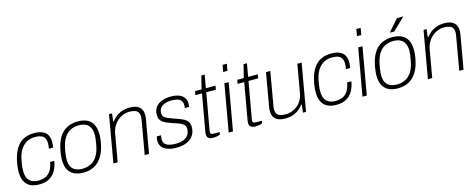

<svg xmlns="http://www.w3.org/2000/svg" viewBox="-33 -1391 5139 2072"><g transform="rotate(-15 2536.5 -355.5)"><path d="M219 12Q161 12 120 -8Q79 -28 57.5 -71Q36 -114 36 -181Q36 -201 38.5 -223.5Q41 -246 45 -271Q57 -338 78.5 -388Q100 -438 132 -471.5Q164 -505 206.5 -521.5Q249 -538 303 -538Q365 -538 401.5 -520Q438 -502 454 -470.5Q470 -439 470 -396Q470 -382 468.5 -366.5Q467 -351 464 -334H417Q420 -350 421.5 -364.5Q423 -379 423 -392Q423 -428 410.5 -451Q398 -474 371 -484.5Q344 -495 301 -495Q257 -495 215.5 -475Q174 -455 142.5 -408Q111 -361 97 -278Q92 -250 89.5 -231Q87 -212 86.5 -199Q86 -186 86 -175Q86 -124 102 -92.5Q118 -61 148 -46Q178 -31 218 -31Q274 -31 309 -50.5Q344 -70 364 -106.5Q384 -143 392 -192H439Q431 -138 406.5 -91.5Q382 -45 336.5 -16.5Q291 12 219 12Z M712 12Q651 12 608.5 -9Q566 -30 543.5 -73Q521 -116 521 -182Q521 -202 523.5 -224Q526 -246 530 -271Q546 -365 581 -423.5Q616 -482 669.5 -510Q723 -538 793 -538Q855 -538 897.5 -517Q940 -496 962 -452.5Q984 -409 984 -342Q984 -323 982.5 -301Q981 -279 976 -255Q960 -163 924 -104Q888 -45 834.5 -16.5Q781 12 712 12ZM712 -31Q765 -31 808 -53Q851 -75 880.5 -123Q910 -171 922 -248Q927 -276 929.5 -294.5Q932 -313 933 -326Q934 -339 934 -350Q934 -401 917 -433Q900 -465 868.5 -480Q837 -495 793 -495Q740 -495 697.5 -473Q655 -451 626 -403.5Q597 -356 583 -278Q578 -250 575.5 -231Q573 -212 572 -199.5Q571 -187 571 -176Q571 -124 587.5 -92.5Q604 -61 636 -46Q668 -31 712 -31Z M1048 0 1140 -526H1174L1163 -437H1169Q1203 -479 1237 -500.5Q1271 -522 1305 -530Q1339 -538 1373 -538Q1415 -538 1447 -526Q1479 -514 1497 -487Q1515 -460 1515 -416Q1515 -406 1514 -394.5Q1513 -383 1511 -371L1446 0H1398L1463 -372Q1465 -383 1466 -393Q1467 -403 1467 -410Q1467 -445 1452.5 -463.5Q1438 -482 1412.5 -488.5Q1387 -495 1354 -495Q1323 -495 1290.5 -483Q1258 -471 1229 -447Q1200 -423 1178.5 -387Q1157 -351 1149 -303L1096 0Z M1750 12Q1708 12 1674.5 4Q1641 -4 1617.5 -19.5Q1594 -35 1581.5 -58.5Q1569 -82 1569 -112Q1569 -123 1570.5 -135.5Q1572 -148 1576 -161H1624Q1621 -148 1619.5 -137.5Q1618 -127 1618 -117Q1618 -86 1634 -67Q1650 -48 1681.5 -39.5Q1713 -31 1759 -31Q1794 -31 1822.5 -39Q1851 -47 1871.5 -62.5Q1892 -78 1903.5 -102Q1915 -126 1915 -158Q1915 -181 1902 -196.5Q1889 -212 1867 -223Q1845 -234 1818 -242.5Q1791 -251 1763 -261Q1739 -270 1716 -279Q1693 -288 1675 -301.5Q1657 -315 1646.5 -335Q1636 -355 1636 -386Q1636 -426 1652 -455Q1668 -484 1695.5 -502.5Q1723 -521 1758.5 -529.5Q1794 -538 1833 -538Q1866 -538 1896 -531.5Q1926 -525 1949 -510Q1972 -495 1985.5 -472Q1999 -449 1999 -416Q1999 -407 1997.5 -397.5Q1996 -388 1994 -378H1947Q1949 -387 1949.5 -395Q1950 -403 1950 -410Q1950 -445 1933 -463.5Q1916 -482 1888.5 -488.5Q1861 -495 1830 -495Q1804 -495 1778.5 -490Q1753 -485 1732 -473.5Q1711 -462 1698.5 -441.5Q1686 -421 1686 -391Q1686 -363 1700.5 -348Q1715 -333 1738.5 -324Q1762 -315 1790 -304Q1820 -293 1851 -282.5Q1882 -272 1908.5 -258Q1935 -244 1951 -221Q1967 -198 1967 -161Q1967 -123 1953 -91Q1939 -59 1912 -36Q1885 -13 1844.5 -0.5Q1804 12 1750 12Z M2162 11Q2136 11 2120.5 4Q2105 -3 2098.5 -15.5Q2092 -28 2092 -47Q2092 -53 2093 -60Q2094 -67 2095 -74L2167 -483H2093L2101 -526H2174L2210 -672H2248L2222 -526H2330L2322 -483H2215L2145 -88Q2144 -79 2142.5 -71.5Q2141 -64 2141 -58Q2141 -44 2148.5 -37.5Q2156 -31 2176 -31H2243L2238 -3Q2227 2 2213.5 5Q2200 8 2186.5 9.5Q2173 11 2162 11Z M2448 -647 2461 -723H2509L2496 -647ZM2336 0 2429 -526H2477L2384 0Z M2634 11Q2608 11 2592.5 4Q2577 -3 2570.5 -15.5Q2564 -28 2564 -47Q2564 -53 2565 -60Q2566 -67 2567 -74L2639 -483H2565L2573 -526H2646L2682 -672H2720L2694 -526H2802L2794 -483H2687L2617 -88Q2616 -79 2614.5 -71.5Q2613 -64 2613 -58Q2613 -44 2620.5 -37.5Q2628 -31 2648 -31H2715L2710 -3Q2699 2 2685.5 5Q2672 8 2658.5 9.5Q2645 11 2634 11Z M2967 12Q2925 12 2893 0Q2861 -12 2843 -39Q2825 -66 2825 -110Q2825 -121 2826 -132Q2827 -143 2829 -155L2894 -526H2942L2877 -154Q2876 -144 2874.5 -134Q2873 -124 2873 -116Q2873 -81 2887.5 -62.5Q2902 -44 2928 -37.5Q2954 -31 2986 -31Q3018 -31 3050 -42Q3082 -53 3110.5 -75Q3139 -97 3160 -131.5Q3181 -166 3189 -213L3244 -526H3292L3200 0H3166L3177 -89H3171Q3138 -48 3104 -26Q3070 -4 3036 4Q3002 12 2967 12Z M3538 12Q3480 12 3439 -8Q3398 -28 3376.5 -71Q3355 -114 3355 -181Q3355 -201 3357.5 -223.5Q3360 -246 3364 -271Q3376 -338 3397.5 -388Q3419 -438 3451 -471.5Q3483 -505 3525.5 -521.5Q3568 -538 3622 -538Q3684 -538 3720.5 -520Q3757 -502 3773 -470.5Q3789 -439 3789 -396Q3789 -382 3787.5 -366.5Q3786 -351 3783 -334H3736Q3739 -350 3740.5 -364.5Q3742 -379 3742 -392Q3742 -428 3729.5 -451Q3717 -474 3690 -484.5Q3663 -495 3620 -495Q3576 -495 3534.5 -475Q3493 -455 3461.5 -408Q3430 -361 3416 -278Q3411 -250 3408.5 -231Q3406 -212 3405.5 -199Q3405 -186 3405 -175Q3405 -124 3421 -92.5Q3437 -61 3467 -46Q3497 -31 3537 -31Q3593 -31 3628 -50.5Q3663 -70 3683 -106.5Q3703 -143 3711 -192H3758Q3750 -138 3725.5 -91.5Q3701 -45 3655.5 -16.5Q3610 12 3538 12Z M3943 -647 3956 -723H4004L3991 -647ZM3831 0 3924 -526H3972L3879 0Z M4226 12Q4165 12 4122.5 -9Q4080 -30 4057.5 -73Q4035 -116 4035 -182Q4035 -202 4037.5 -224Q4040 -246 4044 -271Q4060 -365 4095 -423.5Q4130 -482 4183.5 -510Q4237 -538 4307 -538Q4369 -538 4411.5 -517Q4454 -496 4476 -452.5Q4498 -409 4498 -342Q4498 -323 4496.5 -301Q4495 -279 4490 -255Q4474 -163 4438 -104Q4402 -45 4348.5 -16.5Q4295 12 4226 12ZM4226 -31Q4279 -31 4322 -53Q4365 -75 4394.5 -123Q4424 -171 4436 -248Q4441 -276 4443.5 -294.5Q4446 -313 4447 -326Q4448 -339 4448 -350Q4448 -401 4431 -433Q4414 -465 4382.5 -480Q4351 -495 4307 -495Q4254 -495 4211.5 -473Q4169 -451 4140 -403.5Q4111 -356 4097 -278Q4092 -250 4089.5 -231Q4087 -212 4086 -199.5Q4085 -187 4085 -176Q4085 -124 4101.5 -92.5Q4118 -61 4150 -46Q4182 -31 4226 -31ZM4294 -591 4409 -723H4478V-720L4344 -591Z M4562 0 4654 -526H4688L4677 -437H4683Q4717 -479 4751 -500.5Q4785 -522 4819 -530Q4853 -538 4887 -538Q4929 -538 4961 -526Q4993 -514 5011 -487Q5029 -460 5029 -416Q5029 -406 5028 -394.5Q5027 -383 5025 -371L4960 0H4912L4977 -372Q4979 -383 4980 -393Q4981 -403 4981 -410Q4981 -445 4966.5 -463.5Q4952 -482 4926.5 -488.5Q4901 -495 4868 -495Q4837 -495 4804.5 -483Q4772 -471 4743 -447Q4714 -423 4692.5 -387Q4671 -351 4663 -303L4610 0Z"/></g></svg>

Font: Archivo SemiBold Thin
Style: Italic
Weight: 250
Italic angle: -10°
Version: Version 2.001